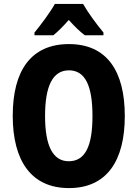

<svg xmlns="http://www.w3.org/2000/svg" viewBox="-20 -950 702 980"><path d="M404 -930H260C239 -891 187 -821 156 -784V-770H252C275 -788 301 -814 331 -848C361 -815 387 -789 413 -770H508V-784C470 -830 429 -886 404 -930ZM617 -358C617 -588 525 -725 332 -725C141 -725 45 -593 45 -359C45 -130 139 10 332 10C525 10 617 -129 617 -358ZM210 -358C210 -509 248 -591 332 -591C415 -591 452 -512 452 -358C452 -204 415 -127 331 -127C249 -127 210 -207 210 -358Z"/></svg>

Font: Noto Sans Myanmar UI Condensed ExtraBold
Style: Regular
Weight: 800
Width: 3
Designer: Monotype Design Team
Foundry: Monotype Imaging Inc.
Version: Version 2.103